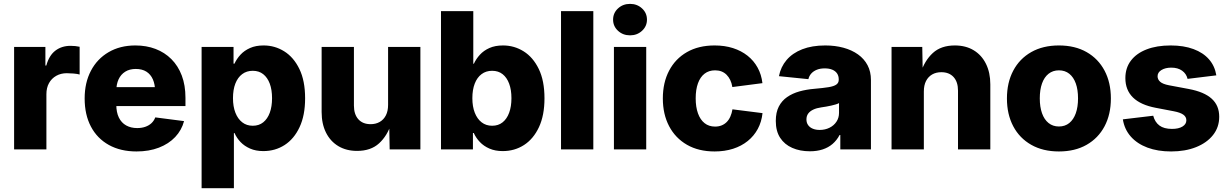

<svg xmlns="http://www.w3.org/2000/svg" viewBox="-20 -786 6463 1010"><path d="M54.2 0V-539.1H218.8V-441.4H223.6Q238.3 -494.6 271.5 -519.8Q304.7 -544.9 351.1 -544.9Q363.3 -544.9 375.7 -543.7Q388.2 -542.5 398.9 -540V-394Q387.2 -397.5 367.4 -399.2Q347.7 -400.9 331.5 -400.9Q300.3 -400.9 275.9 -387.2Q251.5 -373.5 237.8 -348.9Q224.1 -324.2 224.1 -290.5V0Z M698.2 10.7Q614.3 10.7 552.7 -23.4Q491.2 -57.6 458.3 -120.1Q425.3 -182.6 425.3 -268.1Q425.3 -351.1 458.3 -413.8Q491.2 -476.6 551.5 -511.7Q611.8 -546.9 692.4 -546.9Q750 -546.9 798.1 -528.6Q846.2 -510.3 881.6 -474.9Q917 -439.5 936.3 -388.4Q955.6 -337.4 955.6 -271.5V-228H483.9V-327.6H875L795.9 -304.7Q795.9 -341.8 784.2 -368.4Q772.5 -395 750 -409.2Q727.5 -423.3 694.3 -423.3Q661.6 -423.3 638.7 -408.9Q615.7 -394.5 603.8 -368.7Q591.8 -342.8 591.8 -307.1V-235.4Q591.8 -195.3 605.2 -167.7Q618.7 -140.1 643.6 -126.2Q668.5 -112.3 701.7 -112.3Q725.1 -112.3 744.1 -118.9Q763.2 -125.5 776.6 -137.9Q790 -150.4 796.9 -168.5L948.2 -148.9Q935.5 -101.1 901.6 -65.2Q867.7 -29.3 815.9 -9.3Q764.2 10.7 698.2 10.7Z M1040.5 204.1V-539.1H1208.5V-451.2H1213.4Q1225.1 -476.6 1245.1 -498.3Q1265.1 -520 1295.2 -533.4Q1325.2 -546.9 1366.7 -546.9Q1425.8 -546.9 1475.3 -515.9Q1524.9 -484.9 1554.9 -423.1Q1585 -361.3 1585 -269Q1585 -179.2 1555.9 -117.2Q1526.9 -55.2 1477.3 -23.2Q1427.7 8.8 1365.2 8.8Q1325.7 8.8 1295.7 -4.4Q1265.6 -17.6 1245.4 -38.8Q1225.1 -60.1 1213.9 -85.9H1210.4V204.1ZM1309.6 -124.5Q1342.3 -124.5 1364.7 -142.6Q1387.2 -160.6 1399.2 -193.1Q1411.1 -225.6 1411.1 -269.5Q1411.1 -313.5 1399.2 -345.7Q1387.2 -377.9 1364.7 -395.8Q1342.3 -413.6 1309.6 -413.6Q1277.3 -413.6 1253.9 -396Q1230.5 -378.4 1218 -346.2Q1205.6 -314 1205.6 -269.5Q1205.6 -225.6 1218.3 -193.1Q1231 -160.6 1254.2 -142.6Q1277.3 -124.5 1309.6 -124.5Z M1858.4 7.8Q1801.8 7.8 1759.8 -17.3Q1717.8 -42.5 1694.8 -88.6Q1671.9 -134.8 1671.9 -196.8V-539.1H1841.8V-230.5Q1841.8 -184.6 1865 -158.7Q1888.2 -132.8 1929.7 -132.8Q1957 -132.8 1977.8 -144.8Q1998.5 -156.7 2010 -179.4Q2021.5 -202.1 2021.5 -234.4V-539.1H2191.4V0H2029.8L2027.3 -137.7H2038.6Q2017.6 -71.8 1974.1 -32Q1930.7 7.8 1858.4 7.8Z M2624.5 8.8Q2585 8.8 2554.7 -4.4Q2524.4 -17.6 2504.2 -39.1Q2483.9 -60.5 2472.2 -86.4H2467.8V0H2299.8V-727.5H2469.7V-450.7H2472.7Q2484.4 -476.1 2504.4 -498Q2524.4 -520 2554.4 -533.4Q2584.5 -546.9 2626 -546.9Q2685.1 -546.9 2734.6 -515.9Q2784.2 -484.9 2814.2 -423.1Q2844.2 -361.3 2844.2 -269Q2844.2 -179.2 2815.2 -117.2Q2786.1 -55.2 2736.6 -23.2Q2687 8.8 2624.5 8.8ZM2568.8 -124.5Q2601.6 -124.5 2624 -142.6Q2646.5 -160.6 2658.4 -193.1Q2670.4 -225.6 2670.4 -269.5Q2670.4 -313.5 2658.4 -345.7Q2646.5 -377.9 2624 -395.8Q2601.6 -413.6 2568.8 -413.6Q2536.6 -413.6 2513.2 -396Q2489.7 -378.4 2477.3 -346.2Q2464.8 -314 2464.8 -269.5Q2464.8 -225.6 2477.5 -193.1Q2490.2 -160.6 2513.4 -142.6Q2536.6 -124.5 2568.8 -124.5Z M3101.1 -727.5V0H2931.2V-727.5Z M3209.5 0V-539.1H3379.4V0ZM3294.4 -600.1Q3256.8 -600.1 3231 -624Q3205.1 -647.9 3205.1 -682.6Q3205.1 -717.8 3231 -741.7Q3256.8 -765.6 3294.4 -765.6Q3331.5 -765.6 3357.4 -741.7Q3383.3 -717.8 3383.3 -682.6Q3383.3 -647.9 3357.4 -624Q3331.5 -600.1 3294.4 -600.1Z M3739.3 10.7Q3654.8 10.7 3593.8 -24.4Q3532.7 -59.6 3499.8 -122.3Q3466.8 -185.1 3466.8 -268.1Q3466.8 -351.6 3499.8 -414.3Q3532.7 -477.1 3593.8 -512Q3654.8 -546.9 3739.3 -546.9Q3792 -546.9 3835.7 -533Q3879.4 -519 3912.4 -492.9Q3945.3 -466.8 3965.3 -430.4Q3985.4 -394 3990.7 -348.6L3832.5 -328.1Q3829.1 -349.1 3821.3 -365.2Q3813.5 -381.3 3802 -392.8Q3790.5 -404.3 3775.4 -410.2Q3760.3 -416 3741.7 -416Q3709 -416 3686.3 -398.4Q3663.6 -380.9 3651.6 -347.9Q3639.6 -314.9 3639.6 -268.6Q3639.6 -223.1 3651.6 -189.7Q3663.6 -156.2 3686.3 -138.2Q3709 -120.1 3741.7 -120.1Q3760.3 -120.1 3775.6 -126.2Q3791 -132.3 3802.7 -144Q3814.5 -155.8 3822 -172.9Q3829.6 -189.9 3833 -210.9L3991.2 -190.9Q3986.3 -145 3966.3 -107.9Q3946.3 -70.8 3913.3 -44.2Q3880.4 -17.6 3836.2 -3.4Q3792 10.7 3739.3 10.7Z M4240.2 9.8Q4188 9.8 4147.5 -8.1Q4106.9 -25.9 4084 -61Q4061 -96.2 4061 -149.9Q4061 -194.8 4076.9 -225.6Q4092.8 -256.3 4120.8 -275.6Q4148.9 -294.9 4185.5 -305.2Q4222.2 -315.4 4263.7 -318.8Q4310.1 -322.8 4338.4 -327.4Q4366.7 -332 4379.4 -341.1Q4392.1 -350.1 4392.1 -366.2V-368.7Q4392.1 -386.7 4383.3 -399.7Q4374.5 -412.6 4358.2 -419.4Q4341.8 -426.3 4318.4 -426.3Q4294.9 -426.3 4277.1 -419.2Q4259.3 -412.1 4247.8 -399.4Q4236.3 -386.7 4232.4 -369.6L4077.6 -385.3Q4086.9 -434.1 4117.9 -470.5Q4148.9 -506.8 4200.2 -526.9Q4251.5 -546.9 4321.3 -546.9Q4373 -546.9 4417 -534.9Q4460.9 -522.9 4493.4 -499.8Q4525.9 -476.6 4543.7 -442.9Q4561.5 -409.2 4561.5 -365.2V0H4400.4V-75.7H4396.5Q4381.8 -47.9 4359.6 -28.8Q4337.4 -9.8 4307.6 0Q4277.8 9.8 4240.2 9.8ZM4292 -102.5Q4320.3 -102.5 4343.5 -114Q4366.7 -125.5 4380.1 -145.8Q4393.6 -166 4393.6 -192.4V-243.7Q4386.7 -239.7 4376 -236.6Q4365.2 -233.4 4352.5 -230.5Q4339.8 -227.5 4326.4 -225.3Q4313 -223.1 4300.3 -221.2Q4275.9 -217.8 4258.3 -209.5Q4240.7 -201.2 4231.4 -188.5Q4222.2 -175.8 4222.2 -157.7Q4222.2 -140.1 4231.2 -127.7Q4240.2 -115.2 4255.9 -108.9Q4271.5 -102.5 4292 -102.5Z M4839.8 -304.7V0H4669.9V-539.1H4831.5L4834 -401.4H4822.8Q4843.8 -467.3 4887 -507.1Q4930.2 -546.9 5002.9 -546.9Q5060.1 -546.9 5101.8 -521.7Q5143.6 -496.6 5166.5 -450.4Q5189.5 -404.3 5189.5 -342.3V0H5019.5V-309.1Q5019.5 -355 4996.3 -380.6Q4973.1 -406.2 4931.6 -406.2Q4904.3 -406.2 4883.5 -394.3Q4862.8 -382.3 4851.3 -359.9Q4839.8 -337.4 4839.8 -304.7Z M5550.3 10.7Q5466.3 10.7 5404.8 -24.2Q5343.3 -59.1 5310.1 -121.8Q5276.9 -184.6 5276.9 -268.1Q5276.9 -351.6 5310.1 -414.3Q5343.3 -477.1 5404.8 -512Q5466.3 -546.9 5550.3 -546.9Q5634.8 -546.9 5696 -512Q5757.3 -477.1 5790.5 -414.3Q5823.7 -351.6 5823.7 -268.1Q5823.7 -184.6 5790.5 -121.8Q5757.3 -59.1 5696 -24.2Q5634.8 10.7 5550.3 10.7ZM5550.3 -120.6Q5582.5 -120.6 5605 -138.9Q5627.4 -157.2 5639.2 -190.4Q5650.9 -223.6 5650.9 -268.6Q5650.9 -314 5639.2 -346.9Q5627.4 -379.9 5605 -397.9Q5582.5 -416 5550.3 -416Q5518.6 -416 5495.8 -397.9Q5473.1 -379.9 5461.4 -346.9Q5449.7 -314 5449.7 -268.6Q5449.7 -223.6 5461.4 -190.4Q5473.1 -157.2 5495.8 -138.9Q5518.6 -120.6 5550.3 -120.6Z M6140.6 10.7Q6070.3 10.7 6016.1 -9.5Q5961.9 -29.8 5928.5 -67.6Q5895 -105.5 5886.7 -158.2L6046.4 -177.2Q6055.2 -143.6 6079.1 -125.7Q6103 -107.9 6145 -107.9Q6180.2 -107.9 6200.4 -120.4Q6220.7 -132.8 6220.7 -153.3Q6220.7 -171.4 6204.6 -182.9Q6188.5 -194.3 6154.8 -200.7L6060.1 -218.8Q5980 -233.9 5939.9 -273.2Q5899.9 -312.5 5899.9 -375Q5899.9 -428.7 5929 -467Q5958 -505.4 6011.5 -526.1Q6064.9 -546.9 6138.2 -546.9Q6207 -546.9 6258.3 -527.8Q6309.6 -508.8 6340.1 -473.6Q6370.6 -438.5 6378.4 -389.6L6227.1 -371.1Q6220.7 -398.4 6198.2 -414.3Q6175.8 -430.2 6141.6 -430.2Q6110.4 -430.2 6089.8 -417.7Q6069.3 -405.3 6069.3 -384.8Q6069.3 -368.2 6082.8 -356Q6096.2 -343.8 6129.4 -337.4L6233.4 -317.9Q6314.5 -302.7 6354 -266.8Q6393.6 -231 6393.6 -171.9Q6393.6 -116.7 6361.1 -75.7Q6328.6 -34.7 6271.7 -12Q6214.8 10.7 6140.6 10.7Z"/></svg>

Font: Inter 18pt ExtraBold
Style: Regular
Weight: 800
Designer: Rasmus Andersson
Foundry: rsms
Version: Version 4.001;git-66647c0bb